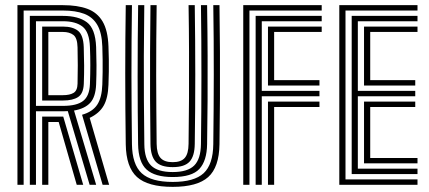

<svg xmlns="http://www.w3.org/2000/svg" viewBox="-20 -716 1663 744"><path d="M47.6 0V-696H224Q280 -696 318.4 -681.9Q356.9 -667.7 377.5 -632.9Q398.1 -598.1 400.3 -536.3Q401.3 -508.3 401.7 -485.3Q402 -462.2 401.7 -439.1Q401.4 -416 400.3 -387.6Q398.6 -336.3 381.8 -306.7Q365 -277 327.5 -259.2L402.9 0H377.6L298 -271.3Q338.8 -282.9 356.8 -310.3Q374.8 -337.7 376.5 -388.4Q377.4 -413.1 377.7 -436.9Q378 -460.7 377.7 -485Q377.4 -509.4 376.5 -535.5Q374.7 -589.1 357 -619.6Q339.3 -650 306.1 -662.6Q272.8 -675.2 224 -675.2H71.6V0ZM143.4 0V-264.1H196.9Q204 -264.1 211 -264.1Q218.1 -264.1 225.1 -264.1L302.4 0H277.3L207.4 -243.3Q205 -243.3 202.6 -243.3Q200.2 -243.3 197.7 -243.3H167.3V0ZM95.6 0V-654.4H224Q283.7 -654.4 316.6 -629.8Q349.6 -605.2 352.5 -533.9Q353.7 -501.1 353.9 -464.1Q354 -427 352.5 -389.2Q350.5 -340.5 329.7 -317.7Q308.9 -295 266.9 -287.6L352.6 0H327.3L242.7 -285.5Q238 -285.1 233.3 -285Q228.5 -284.9 223.9 -284.9H119.4V0ZM119.4 -305.7H223.9Q277.4 -305.7 302.1 -324.8Q326.7 -343.9 328.5 -390Q330 -430.4 330 -463.3Q330.1 -496.3 328.5 -533.9Q326.4 -592.1 299.8 -612.9Q273.3 -633.7 224 -633.7H119.4ZM143.4 -326.5V-613H224Q261.7 -613 282.3 -596.7Q302.9 -580.3 304.5 -533.3Q305.7 -493.7 306 -462Q306.2 -430.2 304.7 -391Q303.2 -353.6 282.8 -340.1Q262.4 -326.5 223.9 -326.5ZM167.3 -347.2H223.9Q250.3 -347.2 265.1 -356.1Q279.9 -365 280.5 -391.5Q281.5 -432.6 281.4 -463.1Q281.4 -493.6 280.5 -532.5Q279.7 -569.1 264.3 -580.7Q248.9 -592.2 224 -592.2H167.3Z M649.2 8.1Q553.1 8.1 510.8 -30.1Q468.6 -68.4 467.3 -156.8Q466.3 -227.3 465.8 -295.7Q465.3 -364.1 465.3 -431.2Q465.3 -498.3 465.8 -564.4Q466.3 -630.5 467.3 -696H491.3Q490.3 -625.5 489.8 -557.5Q489.3 -489.5 489.4 -422.9Q489.5 -356.3 490 -290.1Q490.4 -223.9 491.3 -157Q492.4 -78.7 529 -44.8Q565.7 -11 649.2 -11Q732.6 -11 769.1 -44.8Q805.6 -78.7 806.5 -157.1Q807.4 -223.8 807.8 -291.3Q808.3 -358.7 808.4 -426.5Q808.5 -494.3 808 -561.8Q807.5 -629.4 806.5 -696H830.5Q831.9 -605.9 832.3 -515.4Q832.7 -424.8 832.3 -334.9Q831.8 -245 830.5 -156.8Q829.2 -67.8 786.8 -29.9Q744.4 8.1 649.2 8.1ZM649.2 -30Q580.3 -30 548.2 -58.9Q516.1 -87.8 515.1 -158Q514.3 -216.7 513.8 -283.1Q513.3 -349.5 513.3 -419.5Q513.3 -489.5 513.8 -559.6Q514.3 -629.7 515.3 -696H539.1Q537.7 -587.7 537.4 -499Q537.1 -410.2 537.6 -328Q538.2 -245.9 539.3 -156.9Q539.9 -99.6 565.5 -74.5Q591.1 -49.3 649.2 -49.3Q706.9 -49.3 732.4 -74.5Q757.9 -99.6 758.7 -157.9Q759.6 -216.4 760 -282.4Q760.5 -348.4 760.5 -418.2Q760.5 -488.1 760.1 -558.4Q759.7 -628.8 758.7 -696H782.5Q784.2 -588.6 784.5 -499.5Q784.9 -410.3 784.4 -327.8Q783.8 -245.3 782.5 -157.4Q781.6 -92.8 752.6 -61.4Q723.6 -30 649.2 -30ZM649.2 -68.4Q602.9 -68.4 583.3 -89.7Q563.7 -111.1 563.1 -158.2Q562 -243.6 561.5 -332.4Q561.1 -421.3 561.5 -512.6Q561.9 -603.9 563.1 -696H587Q586.1 -629.7 585.6 -561.6Q585.1 -493.5 585.2 -425.2Q585.3 -356.9 585.8 -289.8Q586.2 -222.7 587 -158.6Q587.5 -120.5 602 -104.1Q616.5 -87.6 649.2 -87.6Q681.5 -87.6 695.9 -104Q710.3 -120.4 710.7 -158.5Q712 -247 712.4 -336Q712.7 -424.9 712.5 -514.9Q712.2 -604.9 710.7 -696H734.7Q736.6 -561.5 736.7 -426.8Q736.7 -292.1 734.7 -158.2Q734.1 -110.8 714.6 -89.6Q695.1 -68.4 649.2 -68.4Z M922.6 0V-696H1226.6V-675.2H946.6V0ZM1018.4 0V-322.2H1217.9V-301.5H1042.3V0ZM970.6 0V-654.4H1226.6V-633.7H994.4V-363.8H1217.9V-343H994.4V0ZM1018.4 -384.5V-613H1226.6V-592.2H1042.3V-405.4H1217.9V-384.5Z M1294.8 0V-696H1597.8V-675.2H1318.8V-20.8H1597.8V0ZM1390.6 -83V-322.2H1589.1V-301.5H1414.6V-103.8H1597.8V-83ZM1342.8 -41.6V-654.4H1597.8V-633.7H1366.6V-363.8H1589.1V-343H1366.6V-62.3H1597.8V-41.6ZM1390.6 -384.5V-613H1597.8V-592.2H1414.6V-405.4H1589.1V-384.5Z"/></svg>

Font: Big Shoulders Inline Text SC Thin
Style: Regular
Weight: 100
Designer: Patric King
Foundry: XO Type Co
Version: Version 2.002